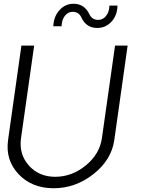

<svg xmlns="http://www.w3.org/2000/svg" viewBox="-20 -993 760 1023"><path d="M498 -844Q441 -844 415 -897Q401 -930 368 -930Q342 -930 325.5 -908.5Q309 -887 308 -853H264Q266 -905 297 -939Q328 -973 372 -973Q428 -973 455 -920Q469 -887 503 -887Q528 -887 545 -908Q562 -929 563 -963H606Q605 -911 574 -877.5Q543 -844 498 -844ZM23 -247 94 -750H162L92 -257Q80 -172 133.5 -111.5Q187 -51 274 -51Q363 -51 437 -111.5Q511 -172 523 -257L593 -750H660L589 -247Q574 -141 478 -65.5Q382 10 266 10Q150 10 79 -65Q8 -140 23 -247Z"/></svg>

Font: Oakes Grotesk Light
Style: Italic
Weight: 300
Italic angle: -8°
Designer: Samuel Oakes
Foundry: Samuel Oakes
Version: Version 1.000;PS 001.000;hotconv 1.0.88;makeotf.lib2.5.64775